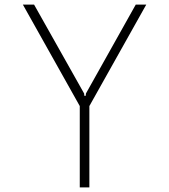

<svg xmlns="http://www.w3.org/2000/svg" viewBox="-20 -820 740 840"><path d="M129 -800 348 -411 349 -401H355L356 -411L574 -800H620L371 -356V0H329V-356L80 -800Z"/></svg>

Font: Martian Mono SemiExpanded Thin
Style: Regular
Weight: 250
Monospace: yes
Version: Version 0.930